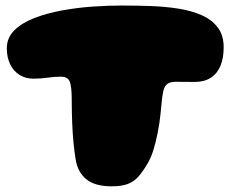

<svg xmlns="http://www.w3.org/2000/svg" viewBox="-20 -626 821 676"><path d="M372.5 30Q315 30 284.5 5.5Q254 -19 246.5 -63.5Q244.5 -76.5 242.5 -91Q240.5 -105.5 239 -121.5Q237.5 -137.5 236.2 -155Q235 -172.5 234.2 -192Q233.5 -211.5 233 -232.8Q232.5 -254 232.5 -277.5Q232.5 -319 226 -337.5Q219.5 -356 194.5 -356Q170.5 -356 147 -352.5Q123.5 -349 97.5 -349Q70.5 -349 49.2 -362Q28 -375 16 -399.2Q4 -423.5 4 -456Q4 -493 30.5 -519.2Q57 -545.5 101 -562.5Q145 -579.5 198.2 -589.2Q251.5 -599 306 -602.8Q360.5 -606.5 406.5 -606.5Q457.5 -606.5 509 -604.8Q560.5 -603 607 -595.8Q653.5 -588.5 689.5 -572.8Q725.5 -557 746.5 -529.5Q767.5 -502 767.5 -459Q767.5 -421 756 -393.8Q744.5 -366.5 721.8 -352Q699 -337.5 665 -337.5Q635.5 -337.5 625.5 -337.8Q615.5 -338 599.5 -338Q579.5 -338 569.2 -330.5Q559 -323 555 -305.8Q551 -288.5 548.5 -258.5Q547 -242 545.2 -225.2Q543.5 -208.5 541 -191.8Q538.5 -175 535.2 -158.8Q532 -142.5 528.2 -127.2Q524.5 -112 520.2 -98.2Q516 -84.5 510.8 -72.5Q505.5 -60.5 500 -51Q483.5 -23 468 -5Q452.5 13 430.5 21.5Q408.5 30 372.5 30Z"/></svg>

Font: Gluten Black
Style: Regular
Weight: 900
Designer: Tyler Finck
Foundry: Etcetera Type Company
Version: Version 1.300